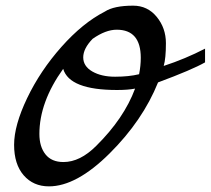

<svg xmlns="http://www.w3.org/2000/svg" viewBox="-20 -664 744 678"><path d="M350.1 -623Q382.3 -644 450.2 -644Q501 -644 533.4 -604.5Q565.9 -564.9 565.9 -511.5Q565.9 -458 558.1 -431.2Q634.3 -456.1 704.1 -492.2V-443.8Q659.2 -418 538.1 -373Q483.9 -238.3 366.9 -122.1Q250 -5.9 152.8 -5.9Q97.7 -5.9 63.7 -44.9Q29.8 -84 29.8 -152.6Q29.8 -221.2 75.9 -317.6Q122.1 -414.1 197 -498.5Q272 -583 350.1 -623ZM119.1 -190.9Q119.1 -146 140.6 -118.9Q162.1 -91.8 204.1 -91.8Q262.7 -91.8 319.8 -148.9Q418 -246.1 457 -351.1Q432.1 -346.2 393.1 -346.2Q225.1 -346.2 203.1 -420.9Q119.1 -303.7 119.1 -190.9ZM471.2 -401.9Q477.1 -431.6 477.1 -460Q477.1 -559.1 392.1 -559.1Q353 -559.1 307.1 -526.9Q273.9 -492.7 273.9 -461.4Q273.9 -430.2 305.9 -411.6Q337.9 -393.1 386.5 -393.1Q435.1 -393.1 471.2 -401.9Z"/></svg>

Font: Marck Script
Style: Regular
Weight: 400
Designer: Denis Masharov, Marck Fogel
Foundry: Denis Masharov
Version: Version 1.002